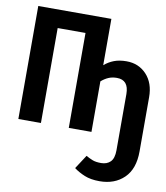

<svg xmlns="http://www.w3.org/2000/svg" viewBox="-85 -613 785 906"><g transform="rotate(10 307.5 -160.0)"><path d="M25.1 0V-541.5H375.4V-319.5Q395.9 -337.4 421.5 -347.2Q447.2 -356.9 481 -356.9Q539.5 -356.9 577.2 -316.4Q614.9 -275.9 614.9 -208.2V51.8Q614.9 135.4 570 179Q525.1 222.6 452.8 222.6Q410.3 222.6 380.5 210.3Q350.8 197.9 329.2 181.5L372.3 115.4Q388.7 124.6 404.4 130.8Q420 136.9 445.1 136.9Q473.3 136.9 490 120.3Q506.7 103.6 506.7 65.1V-204.1Q506.7 -271.8 449.7 -271.8Q427.2 -271.8 409.5 -264.1Q391.8 -256.4 375.4 -242.1V0H266.7V-454.9H133.3V0Z"/></g></svg>

Font: Fira Code Medium
Style: Regular
Weight: 500
Designer: Carrois Corporate, Edenspiekermann AG, Nikita Prokopov
Foundry: Carrois Corporate, Edenspiekermann AG, Nikita Prokopov
Version: Version 6.002